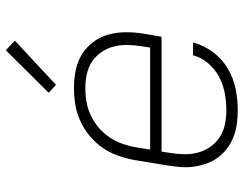

<svg xmlns="http://www.w3.org/2000/svg" viewBox="-106 -698 813 640"><g transform="rotate(-90 300.0 -378.5)"><path d="M252 8Q229 8 206.5 5Q184 2 163.5 -6Q143 -14 126 -26.5Q109 -39 96 -56Q83 -73 75.5 -93Q68 -113 64.5 -135Q61 -157 62.5 -180Q64 -203 68 -226L86 -336Q91 -363 100.5 -390.5Q110 -418 126.5 -442Q143 -466 166.5 -485.5Q190 -505 216.5 -517Q243 -529 271 -533.5Q299 -538 327 -538Q357 -538 386 -532Q415 -526 439 -511Q463 -496 480 -473Q497 -450 504.5 -422.5Q512 -395 512 -364.5Q512 -334 507 -304L497 -246H114L110 -219Q106 -195 105.5 -171Q105 -147 111 -124.5Q117 -102 130 -83.5Q143 -65 162 -52.5Q181 -40 204 -35Q227 -30 252 -30Q279 -30 307.5 -35Q336 -40 362 -53.5Q388 -67 408 -90Q428 -113 435 -141H478Q469 -106 446 -75Q423 -44 390.5 -25Q358 -6 322.5 1Q287 8 252 8ZM461 -284 465 -311Q469 -335 469.5 -359Q470 -383 464.5 -405Q459 -427 446 -446Q433 -465 414.5 -477.5Q396 -490 373 -495Q350 -500 326 -500Q326 -500 326 -500Q326 -500 326 -500Q302 -500 279 -496Q256 -492 234 -481.5Q212 -471 193 -454.5Q174 -438 160.5 -417.5Q147 -397 139.5 -374.5Q132 -352 128 -329L121 -284ZM337 -598 310 -622 452 -765 484 -735Z"/></g></svg>

Font: Iosevka Curly XLtExObl
Style: Regular
Weight: 200
Width: 7
Italic angle: -9°
Monospace: yes
Designer: Belleve Invis
Foundry: Belleve Invis
Version: Version 11.0.1; ttfautohint (v1.8.3)